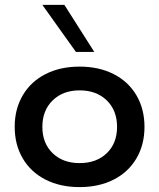

<svg xmlns="http://www.w3.org/2000/svg" viewBox="-20 -754 650 784"><path d="M570 -236Q570 -163 537 -107Q504 -51 444 -20.5Q384 10 305 10Q226 10 166 -20.5Q106 -51 73 -107Q40 -163 40 -236Q40 -309 73 -365Q106 -421 166 -451.5Q226 -482 305 -482Q384 -482 444 -451.5Q504 -421 537 -365Q570 -309 570 -236ZM458 -236Q458 -303 416 -344Q374 -385 305 -385Q237 -385 195 -344Q153 -303 153 -236Q153 -169 195 -128.5Q237 -88 305 -88Q374 -88 416 -128.5Q458 -169 458 -236ZM290 -542 153 -734H243L365 -542Z"/></svg>

Font: Madhuban Medium
Style: Regular
Weight: 500
Designer: jaikishan Patel
Foundry: MagicType
Version: Version 1.000